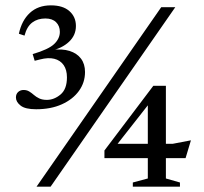

<svg xmlns="http://www.w3.org/2000/svg" viewBox="-20 -697 762 717"><path d="M116.5 0 582 -670H634.5L169 0ZM115 -289Q74 -289 56.8 -302.8Q39.5 -316.5 39.5 -333Q39.5 -346 47.8 -353.5Q56 -361 68 -361Q80 -361 89 -355.5Q98 -350 106.5 -342.5Q115 -335 126.5 -329.5Q138 -324 155 -324Q182 -324 206 -344Q230 -364 230 -408Q230 -436.5 217.5 -454.2Q205 -472 182.5 -477.5Q160 -483 129.5 -475L109.5 -470L102 -495Q161.5 -512.5 182.5 -532.8Q203.5 -553 203.5 -578Q203.5 -600 189.5 -614Q175.5 -628 149.5 -628Q120.5 -628 100.5 -613Q80.5 -598 71.5 -564L50.5 -571Q61 -620.5 91.5 -648.8Q122 -677 170 -677Q215 -677 239.2 -655.5Q263.5 -634 263.5 -600Q263.5 -565 237.5 -540.8Q211.5 -516.5 170 -507.5L172.5 -510.5Q212 -515.5 239.8 -506.8Q267.5 -498 282.5 -478Q297.5 -458 297.5 -428Q297.5 -389 274.8 -357.5Q252 -326 211 -307.5Q170 -289 115 -289ZM532 -326 557 -335.5 407 -144.5 403 -160H625L693 -173L673 -106.5H370V-135L552.5 -376.5H599.5V-30.5L652 -15.5V0H476V-15.5L532 -30.5Z"/></svg>

Font: Newsreader 16pt
Style: Regular
Weight: 400
Designer: Hugues Gentile
Foundry: Production Type
Version: Version 1.003